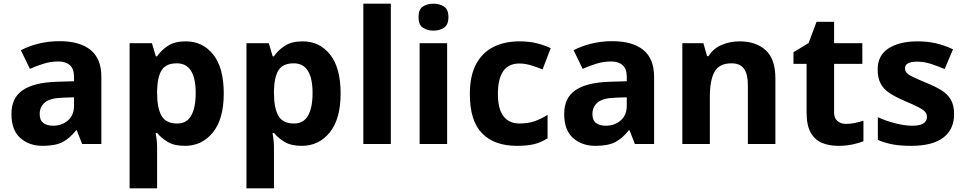

<svg xmlns="http://www.w3.org/2000/svg" viewBox="-20 -780 5226 1040"><path d="M302 -557Q412 -557 470.5 -509.5Q529 -462 529 -364V0H425L396 -74H392Q357 -30 318 -10Q279 10 211 10Q138 10 90 -32.5Q42 -75 42 -163Q42 -250 103 -291.5Q164 -333 286 -337L381 -340V-364Q381 -407 358.5 -427Q336 -447 296 -447Q256 -447 218 -435.5Q180 -424 142 -407L93 -508Q137 -531 190.5 -544Q244 -557 302 -557ZM323 -251Q251 -249 223 -225Q195 -201 195 -162Q195 -128 215 -113.5Q235 -99 267 -99Q315 -99 348 -127.5Q381 -156 381 -208V-253Z M986 -556Q1078 -556 1135 -484.5Q1192 -413 1192 -274Q1192 -135 1133 -62.5Q1074 10 982 10Q923 10 888 -11.5Q853 -33 831 -60H823Q831 -18 831 20V240H682V-546H803L824 -475H831Q853 -508 890 -532Q927 -556 986 -556ZM938 -437Q880 -437 856.5 -401Q833 -365 831 -291V-275Q831 -196 854.5 -153.5Q878 -111 940 -111Q991 -111 1015.5 -153.5Q1040 -196 1040 -276Q1040 -437 938 -437Z M1619 -556Q1711 -556 1768 -484.5Q1825 -413 1825 -274Q1825 -135 1766 -62.5Q1707 10 1615 10Q1556 10 1521 -11.5Q1486 -33 1464 -60H1456Q1464 -18 1464 20V240H1315V-546H1436L1457 -475H1464Q1486 -508 1523 -532Q1560 -556 1619 -556ZM1571 -437Q1513 -437 1489.5 -401Q1466 -365 1464 -291V-275Q1464 -196 1487.5 -153.5Q1511 -111 1573 -111Q1624 -111 1648.5 -153.5Q1673 -196 1673 -276Q1673 -437 1571 -437Z M2097 0H1948V-760H2097Z M2328 -760Q2361 -760 2385 -744.5Q2409 -729 2409 -687Q2409 -646 2385 -630Q2361 -614 2328 -614Q2294 -614 2270.5 -630Q2247 -646 2247 -687Q2247 -729 2270.5 -744.5Q2294 -760 2328 -760ZM2402 -546V0H2253V-546Z M2780 10Q2658 10 2591.5 -57.5Q2525 -125 2525 -270Q2525 -370 2559 -433Q2593 -496 2653.5 -526Q2714 -556 2793 -556Q2849 -556 2890.5 -545Q2932 -534 2963 -519L2919 -404Q2884 -418 2853.5 -427Q2823 -436 2793 -436Q2677 -436 2677 -271Q2677 -189 2707.5 -150Q2738 -111 2793 -111Q2840 -111 2876 -123.5Q2912 -136 2946 -158V-31Q2912 -9 2874.5 0.5Q2837 10 2780 10Z M3296 -557Q3406 -557 3464.5 -509.5Q3523 -462 3523 -364V0H3419L3390 -74H3386Q3351 -30 3312 -10Q3273 10 3205 10Q3132 10 3084 -32.5Q3036 -75 3036 -163Q3036 -250 3097 -291.5Q3158 -333 3280 -337L3375 -340V-364Q3375 -407 3352.5 -427Q3330 -447 3290 -447Q3250 -447 3212 -435.5Q3174 -424 3136 -407L3087 -508Q3131 -531 3184.5 -544Q3238 -557 3296 -557ZM3317 -251Q3245 -249 3217 -225Q3189 -201 3189 -162Q3189 -128 3209 -113.5Q3229 -99 3261 -99Q3309 -99 3342 -127.5Q3375 -156 3375 -208V-253Z M3986 -556Q4074 -556 4127 -508.5Q4180 -461 4180 -356V0H4031V-319Q4031 -378 4010 -407.5Q3989 -437 3943 -437Q3875 -437 3850 -390.5Q3825 -344 3825 -257V0H3676V-546H3790L3810 -476H3818Q3844 -518 3889.5 -537Q3935 -556 3986 -556Z M4563 -109Q4588 -109 4611 -114Q4634 -119 4657 -126V-15Q4633 -5 4597.5 2.5Q4562 10 4520 10Q4471 10 4432.5 -6Q4394 -22 4371.5 -61.5Q4349 -101 4349 -171V-434H4278V-497L4360 -547L4403 -662H4498V-546H4651V-434H4498V-171Q4498 -140 4516 -124.5Q4534 -109 4563 -109Z M5148 -162Q5148 -79 5089.5 -34.5Q5031 10 4915 10Q4858 10 4817 2.5Q4776 -5 4735 -22V-145Q4779 -125 4830 -112Q4881 -99 4920 -99Q4964 -99 4982.5 -112Q5001 -125 5001 -146Q5001 -160 4993.5 -171Q4986 -182 4961 -196Q4936 -210 4883 -232Q4832 -254 4799 -275.5Q4766 -297 4750 -327.5Q4734 -358 4734 -404Q4734 -480 4793 -518Q4852 -556 4950 -556Q5001 -556 5047 -546Q5093 -536 5142 -513L5097 -406Q5057 -423 5021 -434.5Q4985 -446 4948 -446Q4882 -446 4882 -410Q4882 -397 4890.5 -386.5Q4899 -376 4923.5 -364Q4948 -352 4996 -332Q5043 -313 5077 -292.5Q5111 -272 5129.5 -241.5Q5148 -211 5148 -162Z"/></svg>

Font: Noto Sans Thaana
Style: Bold
Weight: 700
Designer: David Williams
Foundry: Google Inc.
Version: Version 3.001; ttfautohint (v1.8.4.7-5d5b)